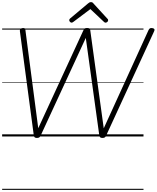

<svg xmlns="http://www.w3.org/2000/svg" viewBox="-20 -1277 1466 1797"><path d="M325 14Q311 14 304.5 8.5Q298 3 296 -12L166 -986Q165 -999 170.5 -1005.5Q176 -1012 190 -1014Q204 -1016 210.5 -1012Q217 -1008 218 -994L338 -77L760 -992Q767 -1006 773.5 -1010.5Q780 -1015 795 -1015Q811 -1015 817.5 -1010Q824 -1005 825 -992L951 -76L1370 -995Q1376 -1008 1384 -1012Q1392 -1016 1405 -1014Q1420 -1012 1424.5 -1004Q1429 -996 1422 -983L974 -9Q969 4 961 9Q953 14 938 14Q925 14 918 8.5Q911 3 909 -12L783 -922L361 -9Q355 4 347.5 9Q340 14 325 14ZM650 -1065Q642 -1065 635 -1072.5Q628 -1080 628 -1088Q628 -1092 629.5 -1095.5Q631 -1099 635 -1103L803 -1244Q811 -1251 817 -1254Q823 -1257 832 -1257Q840 -1257 845.5 -1253.5Q851 -1250 856 -1243L986 -1101Q990 -1098 991 -1094Q992 -1090 992 -1087Q992 -1078 984 -1071.5Q976 -1065 969 -1065Q963 -1065 959 -1067.5Q955 -1070 950 -1075L826 -1192L669 -1074Q664 -1070 659.5 -1067.5Q655 -1065 650 -1065ZM0 490H1323V500H0ZM0 -20H1323V0H0ZM0 -505H1323V-500H0ZM0 -1010H1323V-1000H0Z"/></svg>

Font: Playwrite ZA Guides
Style: Regular
Weight: 400
Designer: Veronika Burian, José Scaglione
Foundry: TypeTogether
Version: Version 1.003